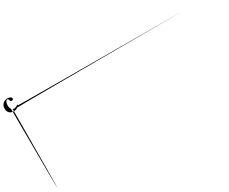

<svg xmlns="http://www.w3.org/2000/svg" viewBox="-425 -1936 7502 6302"><g transform="rotate(-30 3326.0 1214.5)"><path d="M228.5 -443.4Q219.7 -443.4 210 -439.5Q200.2 -436.5 192.4 -429.7Q184.6 -422.9 177.7 -414.1Q169.9 -404.3 164.1 -391.6Q158.2 -378.9 153.3 -363.3Q148.4 -348.6 144.5 -331.1Q141.6 -314.5 140.6 -294.9Q138.7 -275.4 138.7 -252.9Q138.7 -231.4 141.6 -212.9Q144.5 -193.4 150.4 -176.8Q155.3 -160.2 163.1 -145.5Q169.9 -130.9 179.7 -119.1Q189.5 2892.6 201.2 2901.4Q201.2 2901.4 201.2 2901.4Q211.9 2901.4 224.6 -83Q237.3 -77.1 251 -74.2Q264.6 -71.3 280.3 -71.3Q293.9 -71.3 306.6 -73.2Q320.3 -76.2 332 -80.1Q343.8 -85 354.5 -89.8Q365.2 -93.8 374 -99.6Q382.8 -104.5 390.6 -109.4Q398.4 -115.2 404.3 -119.1Q410.2 -124 414.1 -127Q418 -129.9 419.9 -130.9Q423.8 -132.8 425.8 -132.8Q428.7 -132.8 430.7 -129.9Q433.6 -127.9 433.6 -125Q433.6 -122.1 430.7 -117.2Q429.7 -114.3 426.8 -110.4Q424.8 -106.4 420.9 -101.6Q417 -95.7 1974.6 -89.8Q3533.2 -83 6652.3 -76.2Q3521.5 -69.3 1952.1 -62.5Q381.8 -55.7 374 -48.8Q366.2 -43 356.4 -36.1Q346.7 -29.3 335 -23.4Q324.2 -17.6 311.5 -12.7Q299.8 -7.8 286.1 -3.9Q272.5 -1 257.8 1Q242.2 2.9 224.6 2.9Q199.2 2.9 175.8 -1Q152.3 -4.9 131.8 -12.7Q111.3 -19.5 93.8 -31.2Q76.2 -42 60.5 -56.6Q45.9 -70.3 35.2 -88.9Q23.4 -106.4 15.6 -127Q8.8 -148.4 3.9 -171.9Q0 -196.3 0 -223.6Q0 -247.1 2.9 -268.6Q5.9 -289.1 11.7 -307.6Q17.6 -325.2 26.4 -341.8Q34.2 -358.4 43.9 -372.1Q53.7 -385.7 65.4 -397.5Q77.1 -409.2 88.9 -418.9Q101.6 -428.7 114.3 -436.5Q127.9 -444.3 140.6 -449.2Q154.3 -455.1 168 -460Q181.6 -463.9 194.3 -465.8Q207 -468.8 218.8 -469.7Q230.5 -471.7 241.2 -471.7Q257.8 -471.7 273.4 -469.7Q289.1 -468.8 302.7 -464.8Q317.4 -461.9 329.1 -458Q341.8 -453.1 351.6 -447.3Q362.3 -442.4 371.1 -435.5Q378.9 -428.7 384.8 -420.9Q390.6 -414.1 393.6 -405.3Q397.5 -397.5 397.5 -388.7Q397.5 -380.9 395.5 -374Q394.5 -367.2 391.6 -362.3Q389.6 -357.4 385.7 -352.5Q382.8 -347.7 377.9 -344.7Q374 -340.8 370.1 -338.9Q365.2 -336.9 360.4 -335Q354.5 -334 349.6 -333Q344.7 -332 338.9 -332Q331.1 -332 324.2 -334Q317.4 -335 310.5 -337.9Q304.7 -340.8 298.8 -345.7Q293.9 -350.6 289.1 -356.4Q286.1 -360.4 283.2 -367.2Q280.3 -374 279.3 -380.9Q277.3 -388.7 274.4 -396.5Q272.5 -403.3 268.6 -410.2Q266.6 -417 262.7 -422.9Q259.8 -428.7 254.9 -434.6Q251 -438.5 244.1 -441.4Q237.3 -443.4 228.5 -443.4Z"/></g></svg>

Font: Mermaid
Style: Bold
Weight: 400
Designer: Scott Simpson
Version: Version 1.001